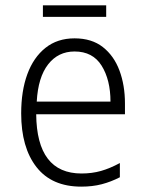

<svg xmlns="http://www.w3.org/2000/svg" viewBox="-20 -686 540 716"><path d="M283 10Q173 10 116 -63Q59 -136 59 -263Q59 -347 82 -409.5Q105 -472 149.5 -507.5Q194 -543 258 -543Q322 -543 363.5 -510.5Q405 -478 425.5 -423Q446 -368 446 -300V-260H115Q117 -39 284 -39Q323 -39 356.5 -48.5Q390 -58 427 -78V-25Q394 -8 359.5 1Q325 10 283 10ZM392 -307Q392 -388 359 -441Q326 -494 258 -494Q197 -494 159.5 -446Q122 -398 117 -307ZM140 -623V-666H376V-623Z"/></svg>

Font: Noto Sans Mono ExtraCondensed Light
Style: Regular
Weight: 300
Width: 2
Designer: Monotype Design Team
Foundry: Monotype Imaging Inc.
Version: Version 2.014; ttfautohint (v1.8.4.7-5d5b)